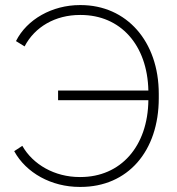

<svg xmlns="http://www.w3.org/2000/svg" viewBox="-20 -729 698 757"><path d="M298 8C483 8 606 -132 606 -342V-359C606 -566 479 -709 298 -709H295C186 -709 86 -653 43 -567L77 -546C117 -623 198 -670 295 -670H298C455 -670 561 -552 565 -372H209V-334H565C563 -152 456 -31 297 -31H294C196 -31 110 -80 68 -154L36 -133C83 -47 183 8 294 8Z"/></svg>

Font: Fixel Text ExtraLight
Style: Regular
Weight: 200
Width: 4
Designer: AlfaBravo + MacPaw
Foundry: Kyrylo Tkachov, Marchela Mozhyna, Serhii Makarenko, Maria Weinstein, Zakhar Kryvoshyya
Version: Version 1.211